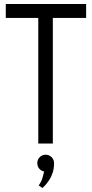

<svg xmlns="http://www.w3.org/2000/svg" viewBox="-20 -720 462 963"><path d="M174 210 193 223Q198 219 207 209Q216 199 226.5 183.5Q237 168 244 147Q251 126 251 98Q251 80 238.5 68Q226 56 209 56Q191 56 179 68.5Q167 81 167 98Q167 114 176.5 125.5Q186 137 201 140Q198 156 192.5 174Q187 192 174 210ZM245 -630H412V-700H9V-630H172V0H245Z"/></svg>

Font: Advent Pro Medium
Style: Regular
Weight: 500
Designer: VivaRado, Andreas Kalpakidis
Foundry: VivaRado, Andreas Kalpakidis
Version: Version 3.000